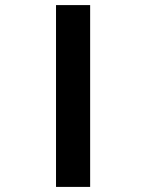

<svg xmlns="http://www.w3.org/2000/svg" viewBox="-20 -734 574 754"><path d="M200 0V-714H334V0Z"/></svg>

Font: Noto Sans Nag Mundari
Style: Bold
Weight: 700
Version: Version 1.000